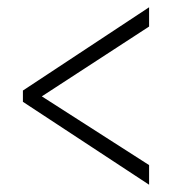

<svg xmlns="http://www.w3.org/2000/svg" viewBox="-20 -622 474 528"><path d="M43 -342V-373L390 -602V-549L95 -357L390 -168V-114Z"/></svg>

Font: Noto Serif Sinhala ExtraCondensed Light
Style: Regular
Weight: 300
Width: 2
Designer: Jelle Bosma - Monotype Design Team
Foundry: Monotype Imaging Inc.
Version: Version 2.007; ttfautohint (v1.8.4.7-5d5b)